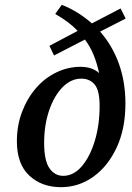

<svg xmlns="http://www.w3.org/2000/svg" viewBox="-20 -762 546 796"><path d="M233 14Q153 14 101.5 -34Q50 -82 50 -176Q50 -242 71.5 -298.5Q93 -355 129.5 -397Q166 -439 214 -462Q262 -485 314 -485Q362 -485 391 -459Q382 -500 368 -534.5Q354 -569 332 -598L204 -532L185 -572L302 -634Q266 -672 209 -704L236 -742Q272 -728 303.5 -708Q335 -688 361 -665L480 -727L501 -685L395 -631Q446 -573 473 -497.5Q500 -422 500 -333Q500 -228 463.5 -150Q427 -72 366.5 -29Q306 14 233 14ZM242 -33Q285 -33 319 -72.5Q353 -112 373 -178Q393 -244 393 -323Q393 -387 372.5 -411.5Q352 -436 317 -436Q274 -436 239 -400Q204 -364 183.5 -303.5Q163 -243 163 -170Q163 -96 185 -64.5Q207 -33 242 -33Z"/></svg>

Font: Source Serif Pro SemiBold
Style: Italic
Weight: 600
Italic angle: -12°
Designer: Frank Grießhammer
Foundry: Adobe Systems Incorporated
Version: Version 3.001;hotconv 1.0.111;makeotfexe 2.5.65597